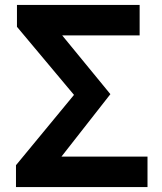

<svg xmlns="http://www.w3.org/2000/svg" viewBox="-20 -761 660 781"><path d="M45 0V-89L281 -375L49 -652V-741H548V-617H233L429 -378L230 -124H580V0Z"/></svg>

Font: Swei Fan Sans CJK TC
Style: Bold
Weight: 700
Version: Version 2.130